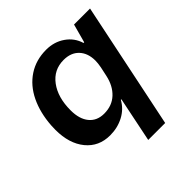

<svg xmlns="http://www.w3.org/2000/svg" viewBox="-187 -688 1001 1001"><g transform="rotate(-45 313.5 -187.5)"><path d="M395 -82H391Q367 -38 321.5 -14Q276 10 221 10Q138 10 88.5 -50.5Q39 -111 39 -212Q39 -233 40 -244Q46 -332 78.5 -399.5Q111 -467 168 -504.5Q225 -542 300 -542Q359 -542 403.5 -511Q448 -480 463 -429H468L496 -532H614L469 167H344ZM426 -224 437 -275Q442 -302 442 -320Q442 -375 411.5 -407.5Q381 -440 327 -440Q254 -440 210.5 -381.5Q167 -323 167 -228Q167 -164 196.5 -128Q226 -92 279 -92Q337 -92 375 -127.5Q413 -163 426 -224Z"/></g></svg>

Font: Mona Sans SemiBold
Style: Italic
Weight: 600
Italic angle: -11.7°
Designer: Deni Anggara
Foundry: GitHub
Version: Version 2.000